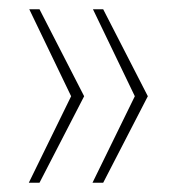

<svg xmlns="http://www.w3.org/2000/svg" viewBox="-20 -471 391 413"><path d="M43 -451H65L161 -264L65 -78H42L133 -264ZM180 -451H202L298 -264L202 -78H179L270 -264Z"/></svg>

Font: Genos Thin ExtraLight
Style: Regular
Weight: 250
Version: Version 1.010